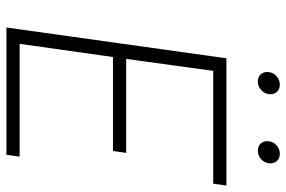

<svg xmlns="http://www.w3.org/2000/svg" viewBox="-170 -740 910 611"><g transform="rotate(90 285.5 -435.0)"><path d="M166 -700H571L565 -658H206L168 -381H467L461 -339H162L120 -42H479L473 0H68ZM240 -800Q225 -800 216.5 -810Q208 -820 210 -835Q212 -850 223.5 -860Q235 -870 250 -870Q265 -870 273.5 -860Q282 -850 280 -835Q278 -820 266.5 -810Q255 -800 240 -800ZM460 -800Q445 -800 436.5 -810Q428 -820 430 -835Q432 -850 443.5 -860Q455 -870 470 -870Q485 -870 493.5 -860Q502 -850 500 -835Q498 -820 486.5 -810Q475 -800 460 -800Z"/></g></svg>

Font: Retni Sans Light
Style: Italic
Weight: 300
Italic angle: -8°
Designer: Vitaly Kuzmin
Foundry: ParaType Ltd.
Version: Version 1.00;June 10, 2019;FontCreator 11.5.0.2425 64-bit; t